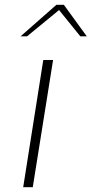

<svg xmlns="http://www.w3.org/2000/svg" viewBox="-20 -783 383 803"><path d="M77 0 161 -532H202L117 0ZM66 -631 216 -763H247L343 -631H316L227 -741L93 -631Z"/></svg>

Font: Exo Thin ExtraLight
Style: Italic
Weight: 250
Italic angle: -9°
Version: Version 2.000